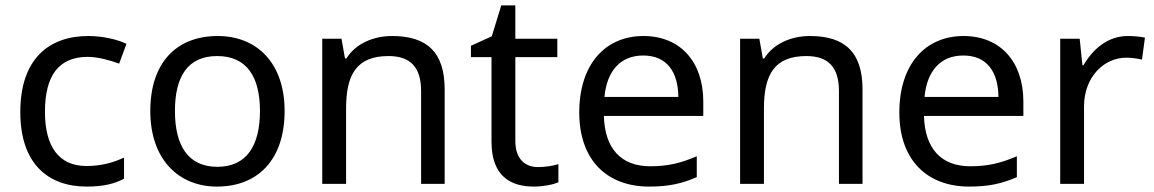

<svg xmlns="http://www.w3.org/2000/svg" viewBox="-20 -679 4263 709"><path d="M300 10C361 10 402 0 438 -19V-97C401 -80 357 -66 299 -66C198 -66 146 -137 146 -266C146 -400 197 -469 304 -469C341 -469 388 -456 420 -444L447 -517C415 -533 360 -546 306 -546C162 -546 55 -463 55 -265C55 -75 157 10 300 10Z M1031 -269C1031 -446 929 -546 784 -546C630 -546 535 -446 535 -269C535 -91 639 10 781 10C934 10 1031 -91 1031 -269ZM626 -269C626 -396 673 -472 782 -472C891 -472 940 -396 940 -269C940 -142 891 -63 783 -63C674 -63 626 -142 626 -269Z M1428 -546C1360 -546 1294 -519 1259 -463H1254L1241 -536H1170V0H1258V-278C1258 -403 1296 -472 1415 -472C1497 -472 1535 -429 1535 -343V0H1622V-349C1622 -487 1556 -546 1428 -546Z M1967 -62C1918 -62 1883 -93 1883 -158V-468H2038V-536H1883V-659H1831L1796 -545L1719 -510V-468H1795V-156C1795 -26 1868 10 1952 10C1984 10 2023 3 2042 -6V-73C2025 -67 1993 -62 1967 -62Z M2356 -546C2214 -546 2119 -440 2119 -264C2119 -85 2224 10 2377 10C2450 10 2498 -1 2553 -25V-102C2497 -78 2449 -65 2381 -65C2274 -65 2213 -130 2210 -251H2577V-304C2577 -450 2493 -546 2356 -546ZM2355 -474C2444 -474 2484 -412 2485 -321H2212C2221 -417 2271 -474 2355 -474Z M2971 -546C2903 -546 2837 -519 2802 -463H2797L2784 -536H2713V0H2801V-278C2801 -403 2839 -472 2958 -472C3040 -472 3078 -429 3078 -343V0H3165V-349C3165 -487 3099 -546 2971 -546Z M3538 -546C3396 -546 3301 -440 3301 -264C3301 -85 3406 10 3559 10C3632 10 3680 -1 3735 -25V-102C3679 -78 3631 -65 3563 -65C3456 -65 3395 -130 3392 -251H3759V-304C3759 -450 3675 -546 3538 -546ZM3537 -474C3626 -474 3666 -412 3667 -321H3394C3403 -417 3453 -474 3537 -474Z M4145 -546C4070 -546 4015 -497 3981 -438H3977L3967 -536H3895V0H3983V-286C3983 -394 4056 -466 4139 -466C4157 -466 4180 -463 4197 -459L4208 -540C4190 -544 4165 -546 4145 -546Z"/></svg>

Font: Noto Sans Miao
Style: Regular
Weight: 400
Designer: Monotype Design Team
Foundry: Monotype Imaging Inc.
Version: Version 2.003